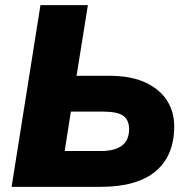

<svg xmlns="http://www.w3.org/2000/svg" viewBox="-20 -725 728 745"><path d="M25 0 137 -705H321L277 -431H403Q488 -431 544 -405Q600 -379 628 -335Q656 -291 656 -235Q656 -121 584 -60.5Q512 0 370 0ZM231 -139H371Q481 -139 481 -224Q481 -259 458.5 -275.5Q436 -292 378 -292H255Z"/></svg>

Font: Nunito Sans Black
Style: Italic
Weight: 900
Italic angle: -9°
Designer: Vernon Adams
Foundry: Vernon Adams
Version: Version 3.006; ttfautohint (v1.8.3)